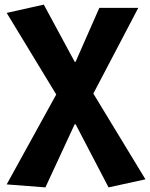

<svg xmlns="http://www.w3.org/2000/svg" viewBox="-20 -598 651 833"><path d="M177 215 9 202 224 -188 9 -542 170 -578 304 -330H308L411 -564H580L385 -192L611 180L451 215L308 -59H304Z"/></svg>

Font: Noto Sans SC ExtraBold
Style: Regular
Weight: 800
Designer: Ryoko NISHIZUKA 西塚涼子 (kana, bopomofo & ideographs); Paul D. Hunt (Latin, Greek & Cyrillic); Sandoll Communications 산돌커뮤니
Foundry: Adobe
Version: Version 2.004-H2;hotconv 1.0.118;makeotfexe 2.5.65603